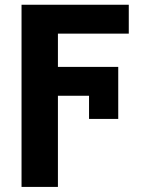

<svg xmlns="http://www.w3.org/2000/svg" viewBox="-20 -565 616 789"><path d="M509.2 -545.5H68.5V203.1H218V-171.5H345.9V-76.3H465.9V-290.1H218V-426.8H509.2Z"/></svg>

Font: Magic Ui Pro
Style: Bold
Weight: 700
Designer: Stefan Endress, Andreas Faust
Version: Version 1.000;FEAKit 1.0